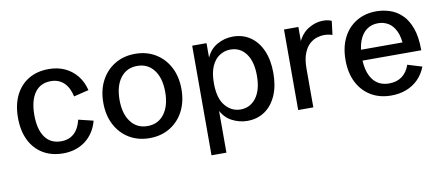

<svg xmlns="http://www.w3.org/2000/svg" viewBox="-66 -794 2856 1238"><g transform="rotate(-10 1362.0 -175.0)"><path d="M294.9 12.2Q218.3 12.2 162.1 -21.5Q106 -55.2 75.7 -117.2Q45.4 -179.2 45.4 -263.7Q45.4 -348.6 75.7 -410.4Q106 -472.2 161.9 -505.9Q217.8 -539.6 294.4 -539.6Q352.1 -539.6 398.4 -518.6Q444.8 -497.6 477.3 -457.8Q509.8 -418 523.9 -361.3L425.8 -337.4Q412.6 -397.5 379.2 -429Q345.7 -460.4 294.4 -460.4Q225.1 -460.4 188.7 -408.4Q152.3 -356.4 152.3 -263.2Q152.3 -169.9 188.7 -118.4Q225.1 -66.9 294.4 -66.9Q345.2 -66.9 378.7 -96.9Q412.1 -127 425.8 -185.1L522.5 -161.6Q511.2 -119.1 489.7 -86.9Q468.3 -54.7 438.7 -32.7Q409.2 -10.7 372.8 0.7Q336.4 12.2 294.9 12.2Z M859.9 12.2Q784.2 12.2 726.3 -22.9Q668.5 -58.1 636.2 -120.1Q604 -182.1 604 -263.7Q604 -345.2 636.2 -407.2Q668.5 -469.2 726.3 -504.4Q784.2 -539.6 859.9 -539.6Q935.5 -539.6 993.4 -504.4Q1051.3 -469.2 1083.5 -407.2Q1115.7 -345.2 1115.7 -263.7Q1115.7 -182.1 1083.5 -120.1Q1051.3 -58.1 993.4 -22.9Q935.5 12.2 859.9 12.2ZM859.9 -66.9Q929.2 -66.9 969.2 -119.9Q1009.3 -172.9 1009.3 -263.7Q1009.3 -355 969.2 -407.7Q929.2 -460.4 859.9 -460.4Q790.5 -460.4 750.5 -407.7Q710.4 -355 710.4 -263.7Q710.4 -172.9 750.5 -119.9Q790.5 -66.9 859.9 -66.9Z M1232.4 190.4V-527.3H1326.2V-418.5L1323.7 -426.3Q1346.7 -483.9 1395.5 -511.7Q1444.3 -539.6 1500.5 -539.6Q1565.4 -539.6 1614.3 -505.9Q1663.1 -472.2 1690.2 -410.2Q1717.3 -348.1 1717.3 -263.2Q1717.3 -177.7 1689.9 -116Q1662.6 -54.2 1613.8 -21Q1564.9 12.2 1500 12.2Q1446.3 12.2 1397 -14.2Q1347.7 -40.5 1320.8 -101.6L1330.1 -105V190.4ZM1469.2 -67.9Q1531.7 -67.9 1570.8 -119.1Q1609.9 -170.4 1609.9 -265.1Q1609.9 -357.4 1572 -408.7Q1534.2 -460 1470.2 -460Q1431.6 -460 1399.2 -439.2Q1366.7 -418.5 1347.4 -375.5Q1328.1 -332.5 1328.1 -265.1Q1328.1 -165 1369.4 -116.5Q1410.6 -67.9 1469.2 -67.9Z M1833.5 0V-527.3H1927.7V-413.6L1924.3 -427.2Q1948.2 -482.9 1994.9 -511.2Q2041.5 -539.6 2091.3 -539.6Q2105.5 -539.6 2119.6 -537.1Q2133.8 -534.7 2146.5 -528.8L2135.3 -438.5Q2107.4 -447.3 2080.1 -447.3Q2061.5 -447.3 2036.4 -440.2Q2011.2 -433.1 1987.8 -413.1Q1964.4 -393.1 1948.5 -354.2Q1932.6 -315.4 1932.6 -252.4V0Z M2442.4 12.2Q2366.2 12.2 2309.6 -21.7Q2252.9 -55.7 2221.4 -117.4Q2189.9 -179.2 2189.9 -263.7Q2189.9 -348.1 2221.2 -409.9Q2252.4 -471.7 2308.6 -505.6Q2364.7 -539.6 2439.5 -539.6Q2481.9 -539.6 2524.9 -526.1Q2567.9 -512.7 2603.5 -479.5Q2639.2 -446.3 2660.6 -388.4Q2682.1 -330.6 2682.1 -241.7H2253.9V-312.5H2595.2L2573.7 -283.2Q2571.3 -347.7 2552.5 -387Q2533.7 -426.3 2503.7 -444.1Q2473.6 -461.9 2437.5 -461.9Q2393.1 -461.9 2361.6 -438.2Q2330.1 -414.6 2313.5 -370.1Q2296.9 -325.7 2296.9 -262.7Q2296.9 -169.9 2334.2 -118.4Q2371.6 -66.9 2441.9 -66.9Q2491.7 -66.9 2525.9 -92Q2560.1 -117.2 2576.7 -165.5L2670.9 -136.7Q2651.9 -88.4 2618.7 -55.2Q2585.4 -22 2540.5 -4.9Q2495.6 12.2 2442.4 12.2Z"/></g></svg>

Font: Schibsted Grotesk Medium
Style: Regular
Weight: 500
Designer: Bakken & Baeck AS, Henrik Kongsvoll
Foundry: Schibsted ASA
Version: Version 1.100;gftools[0.9.25]